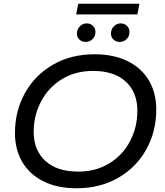

<svg xmlns="http://www.w3.org/2000/svg" viewBox="-20 -998 880 1026"><path d="M60 -287Q60 -404 113 -500Q166 -596 262.5 -652Q359 -708 485 -708Q588 -708 662.5 -671Q737 -634 776 -567.5Q815 -501 815 -413Q815 -296 762 -200Q709 -104 612 -48Q515 8 389 8Q286 8 212 -29Q138 -66 99 -132.5Q60 -199 60 -287ZM714 -407Q714 -504 652.5 -561.5Q591 -619 477 -619Q383 -619 311 -575Q239 -531 199.5 -456Q160 -381 160 -293Q160 -196 222 -138.5Q284 -81 398 -81Q492 -81 564 -125Q636 -169 675 -243.5Q714 -318 714 -407ZM391 -818Q391 -841 406.5 -857Q422 -873 443 -873Q463 -873 476.5 -860Q490 -847 490 -827Q490 -804 474.5 -789Q459 -774 438 -774Q418 -774 404.5 -786.5Q391 -799 391 -818ZM573 -818Q573 -842 588.5 -857.5Q604 -873 625 -873Q645 -873 658.5 -860Q672 -847 672 -827Q672 -804 656.5 -789Q641 -774 620 -774Q600 -774 586.5 -786.5Q573 -799 573 -818ZM398 -978H725L714 -921H387Z"/></svg>

Font: Idrija
Style: Italic
Weight: 500
Italic angle: -11.3°
Designer: Julieta Ulanovsky
Foundry: Julieta Ulanovsky
Version: Version 7.200